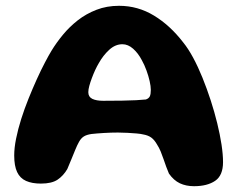

<svg xmlns="http://www.w3.org/2000/svg" viewBox="-20 -622 818 662"><path d="M649 20Q621.5 20 600.2 10Q579 0 562.5 -23.5Q558 -34 553.2 -46.8Q548.5 -59.5 544 -73Q539.5 -86.5 534 -99.8Q528.5 -113 521 -124.5Q512.5 -139.5 501.8 -147.5Q491 -155.5 473.5 -158.5Q466 -160.5 451.5 -161.8Q437 -163 419.8 -164Q402.5 -165 386.5 -165Q363 -165 338.2 -163.5Q313.5 -162 295.5 -160Q278.5 -157.5 269 -151.5Q259.5 -145.5 252.5 -133Q246 -121.5 239.5 -105.5Q233 -89.5 226 -72.5Q219 -55.5 212 -39Q198.5 -16 178.5 -2.5Q158.5 11 121 11Q90.5 11 69.8 1.8Q49 -7.5 39 -28.8Q29 -50 29 -86Q29 -112 35.5 -144.2Q42 -176.5 53.2 -212Q64.5 -247.5 78.5 -282.2Q92.5 -317 107 -349Q121.5 -381 134.8 -406.2Q148 -431.5 157.5 -447Q174.5 -475 197 -502.2Q219.5 -529.5 248.2 -552Q277 -574.5 312.5 -588.2Q348 -602 390.5 -602Q455.5 -602 511 -568.2Q566.5 -534.5 611.5 -476Q629 -454.5 646 -423Q663 -391.5 678.2 -353.8Q693.5 -316 706.5 -276Q719.5 -236 729 -197Q738.5 -158 743.8 -123.5Q749 -89 749 -63Q749 -17 721.8 1.5Q694.5 20 649 20ZM483 -279Q493 -282.5 496.5 -289.8Q500 -297 500 -312Q500 -324.5 496 -342.2Q492 -360 485 -379.2Q478 -398.5 469 -414.5Q456.5 -438.5 439 -454Q421.5 -469.5 402 -469.5Q377.5 -469.5 356.5 -450.2Q335.5 -431 320.5 -404Q314.5 -394 308.2 -380.5Q302 -367 296.8 -353Q291.5 -339 288 -326.2Q284.5 -313.5 284.5 -304Q284.5 -288 298.2 -281.2Q312 -274.5 335.5 -274.5Q373 -274.5 401 -275Q429 -275.5 449.2 -276.5Q469.5 -277.5 483 -279Z"/></svg>

Font: Gluten SemiBold
Style: Regular
Weight: 600
Designer: Tyler Finck
Foundry: Etcetera Type Company
Version: Version 1.300